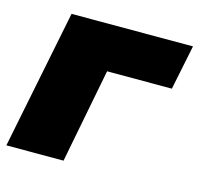

<svg xmlns="http://www.w3.org/2000/svg" viewBox="-87 -638 759 730"><g transform="rotate(15 292.0 -273.5)"><path d="M-2 0 108 -547H586L550 -371H295L223 0Z"/></g></svg>

Font: Montserrat Black
Style: Italic
Weight: 900
Italic angle: -11.3°
Designer: Julieta Ulanovsky
Foundry: Julieta Ulanovsky
Version: Version 9.000; ttfautohint (v1.8.4.7-5d5b)